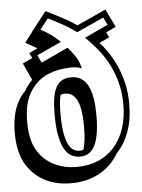

<svg xmlns="http://www.w3.org/2000/svg" viewBox="-87 -811 701 951"><g transform="rotate(-5 263.5 -335.0)"><path d="M284.2 -61.5Q294.4 -61.5 302.7 -64.9Q309.1 -85.4 312.5 -114Q315.9 -142.6 315.9 -180.7Q315.9 -219.2 311.8 -250.5Q307.6 -281.7 298.3 -303.7Q289.1 -325.7 273.9 -337.6Q258.8 -349.6 236.8 -349.6Q224.6 -349.6 213.9 -345.7Q209 -328.1 207 -304.7Q205.1 -281.2 205.1 -251Q205.1 -195.3 211.2 -158.7Q217.3 -122.1 228 -100.3Q238.8 -78.6 253.2 -70.1Q267.6 -61.5 284.2 -61.5ZM55.7 -403.8Q61.5 -411.6 67.4 -418.5Q73.2 -425.3 80.1 -432.1L41 -516.6L89.8 -539.1L77.6 -565.4L119.6 -585Q108.9 -591.8 95 -599.4Q81.1 -606.9 61.5 -617.7L99.1 -666Q98.6 -666 98.1 -666.5L175.3 -765.1Q189.5 -758.3 204.8 -750.5Q220.2 -742.7 234.4 -735.4Q248.5 -728 260 -721.9Q271.5 -715.8 277.3 -712.4Q283.2 -709 288.3 -706.1Q293.5 -703.1 299.1 -699.7Q304.7 -696.3 311.3 -691.9Q317.9 -687.5 326.7 -681.2Q343.3 -688.5 362.5 -697.3Q381.8 -706.1 401.1 -714.8Q420.4 -723.6 438.7 -732.2Q457 -740.7 471.7 -747.1L515.1 -657.7L465.8 -634.3L478.5 -608.9L428.2 -585Q438 -573.7 446.8 -563.2Q455.6 -552.7 462.4 -543Q491.7 -501 511.2 -455.6Q529.8 -411.6 539.3 -366.5Q548.8 -321.3 548.8 -271.5Q548.8 -194.8 527.3 -135Q505.9 -75.2 466.3 -33.7Q429.7 28.8 368.7 62Q307.6 95.2 227.1 95.2Q184.6 95.2 148.9 85.4Q113.3 75.7 85.2 58.6Q57.1 41.5 35.9 18.1Q14.6 -5.4 0.5 -32.2Q-13.2 -58.6 -21 -95.7Q-28.8 -132.8 -28.8 -177.7Q-28.8 -229 -17.8 -273.9Q-6.8 -318.8 19 -355Q29.8 -369.6 41.5 -381.3Q44.9 -387.2 48.3 -392.8Q51.8 -398.4 55.7 -403.8ZM284.2 -32.2Q261.7 -32.2 241.9 -42.2Q222.2 -52.2 207.5 -77.1Q192.9 -102.1 184.3 -144.3Q175.8 -186.5 175.8 -251Q175.8 -297.4 180.9 -330.8Q186 -364.3 197.8 -385.7Q209.5 -407.2 228 -417.5Q246.6 -427.7 273.4 -427.7Q303.7 -427.7 324.2 -413.8Q344.7 -399.9 357.7 -374Q370.6 -348.1 376.2 -311.5Q381.8 -274.9 381.8 -229.5Q381.8 -176.8 375.5 -139.4Q369.1 -102.1 356.7 -78.1Q344.2 -54.2 325.9 -43.2Q307.6 -32.2 284.2 -32.2ZM268.6 -575.2Q284.7 -555.7 294.7 -542.5Q304.7 -529.3 311 -518.3Q317.4 -507.3 321.5 -495.8Q325.7 -484.4 330.6 -467.3Q322.3 -469.7 316.9 -471.4Q311.5 -473.1 306.4 -474.1Q301.3 -475.1 294.9 -475.6Q288.6 -476.1 277.3 -476.1Q213.4 -475.1 163.3 -454.3Q113.3 -433.6 79.6 -386.7Q56.2 -354.5 46.6 -314.2Q37.1 -273.9 37.1 -226.6Q37.1 -185.1 43.9 -151.4Q50.8 -117.7 63 -94.2Q75.2 -70.8 93.8 -50.3Q112.3 -29.8 137.5 -14.9Q162.6 0 194.1 8.5Q225.6 17.1 263.7 17.1Q321.8 17.1 368.9 -2.7Q416 -22.5 449.5 -59.8Q482.9 -97.2 501.2 -150.6Q519.5 -204.1 519.5 -271.5Q519.5 -318.8 510.7 -360.8Q502 -402.8 484.4 -444.3Q466.8 -485.8 438.5 -525.9Q410.2 -566.4 359.4 -616.7L476.1 -671.4L457.5 -708.5L322.8 -647.5Q287.1 -673.3 262.7 -687Q250.5 -693.8 231 -704.3Q211.4 -714.8 183.6 -728.5L142.6 -675.8Q159.7 -666.5 171.1 -659.7Q182.6 -652.8 192.6 -645.5Q202.6 -638.2 213.1 -629.2Q223.6 -620.1 238.3 -606.9L116.2 -550.8L134.3 -512.7Z"/></g></svg>

Font: XB Kayhan Sayeh
Style: Regular
Weight: 700
Designer: Behnam
Foundry: Irmug
Version: Version 7.300 2009